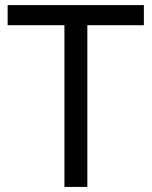

<svg xmlns="http://www.w3.org/2000/svg" viewBox="-20 -734 596 754"><path d="M323 0V-635H545V-714H10V-635H233V0Z"/></svg>

Font: Noto Sans Mahajani
Style: Regular
Weight: 400
Designer: Monotype Design Team
Foundry: Monotype Imaging Inc.
Version: Version 2.003